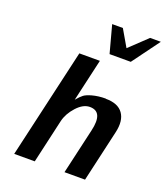

<svg xmlns="http://www.w3.org/2000/svg" viewBox="-170 -1074 1020 1188"><g transform="rotate(20 340.5 -480.0)"><path d="M681.2 -960.9 548.8 -780.8H409.2L360.8 -960.9H431.2L495.1 -851.1L610.8 -960.9ZM481.9 -514.2V-513.2Q563 -513.2 595.9 -466.8Q628.9 -420.4 609.9 -338.9L532.2 1H397L465.8 -298.8Q497.1 -432.1 407.2 -432.1Q363.3 -432.1 321.3 -386Q279.3 -339.8 267.1 -288.1L201.2 1H65.9L231.9 -721.2H367.2L303.2 -441.9Q327.6 -470.7 343 -481.9Q358.4 -493.2 392.1 -502.9Q433.1 -514.2 481.9 -514.2Z"/></g></svg>

Font: Perun
Style: Bold Italic
Weight: 700
Italic angle: -12°
Foundry: Copyright (c) Stefan Peev, Context Ltd, 2016
Version: Version 001.000